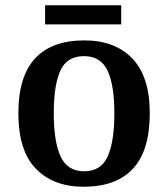

<svg xmlns="http://www.w3.org/2000/svg" viewBox="-20 -702 641 732"><path d="M299 10Q183 10 116.5 -59Q50 -128 50 -270Q50 -410 113.5 -479Q177 -548 302 -548Q418 -548 484.5 -479Q551 -410 551 -270Q551 -128 487 -59Q423 10 299 10ZM301 -49Q365 -49 390.5 -105.5Q416 -162 416 -270Q416 -378 390 -433Q364 -488 300 -488Q236 -488 210.5 -433.5Q185 -379 185 -270Q185 -162 211 -105.5Q237 -49 301 -49ZM152 -609V-682H442V-609Z"/></svg>

Font: Noto Nastaliq Urdu SemiBold
Style: Regular
Weight: 600
Version: Version 3.007